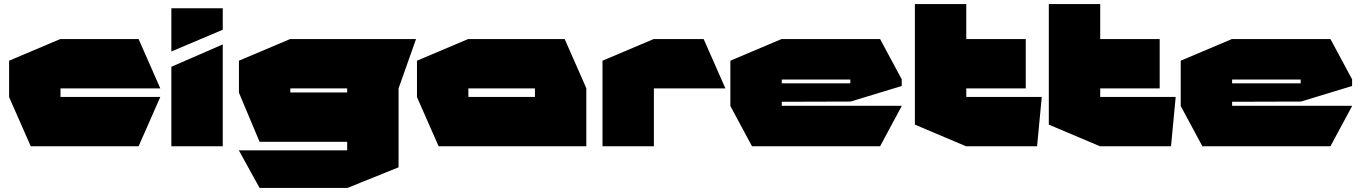

<svg xmlns="http://www.w3.org/2000/svg" viewBox="-20 -723 6733 949"><path d="M132 0 25 -243V-244H772V-243L665 0ZM25 -244V-423L278 -530H279V-244ZM279 -286V-530H665L772 -287V-286Z M827 0V-393L1080 -503H1081V0ZM827 -469V-682H1081V-576L828 -469Z M1415 -286V-530H2036V-529L1950 -286ZM1263 206 1161 21V20H1696V206ZM1263 -22 1161 -265V-266H1696V-22ZM1161 -266V-423L1414 -530H1415V-266ZM1696 206V-286H1950V104L1697 206Z M2295 -286V-530H2771L2878 -287V-286ZM2148 0 2041 -243V-244H2624V0ZM2041 -244V-423L2294 -530H2295V-244ZM2624 0V-286H2878V0Z M2958 0V-423L3211 -530H3212V0ZM3212 -286V-530H3458L3565 -287V-286Z M3697 0 3590 -199V-200H4437V-199L4330 0ZM3590 -200V-423L3843 -530H3844V-200ZM3844 -220V-311H4183V-221ZM3844 -330V-530H4330L4437 -331V-330ZM4183 -221V-330H4437V-298L4184 -221Z M4502 -286V-703H4756V-530L4503 -286ZM4503 -286 4756 -530H5050V-286ZM4755 0 4502 -107V-286H4756V0ZM4756 0V-244H5129V-243L5106 0Z M5164 -286V-703H5418V-530L5165 -286ZM5165 -286 5418 -530H5712V-286ZM5417 0 5164 -107V-286H5418V0ZM5418 0V-244H5791V-243L5768 0Z M5923 0 5816 -199V-200H6663V-199L6556 0ZM5816 -200V-423L6069 -530H6070V-200ZM6070 -220V-311H6409V-221ZM6070 -330V-530H6556L6663 -331V-330ZM6409 -221V-330H6663V-298L6410 -221Z"/></svg>

Font: Foldit Black
Style: Regular
Weight: 900
Version: Version 1.003